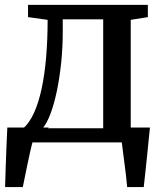

<svg xmlns="http://www.w3.org/2000/svg" viewBox="-22 -574 668 774"><path d="M51 0V-56H71Q96 -77.5 114.8 -118.5Q133.5 -159.5 145.8 -216.5Q158 -273.5 164 -343.8Q170 -414 170 -494L91 -505V-554.5H574V-505L505 -494V0ZM150 -57H394V-496H231V-447Q231 -384 224.8 -322.8Q218.5 -261.5 207.5 -208.5Q196.5 -155.5 181.8 -116.2Q167 -77 150 -57ZM-1.5 180Q-0.5 145.5 0.8 105.5Q2 65.5 3.8 23Q5.5 -19.5 7.5 -60H175L110.5 -5.5Q105.5 11.5 99.5 38.2Q93.5 65 87.5 94Q81.5 123 76.8 146.5Q72 170 70 180ZM490.5 180Q489 160 486.2 136.2Q483.5 112.5 480.2 87.8Q477 63 474 40.2Q471 17.5 469 0L424.5 -60H582.5Q580.5 -41 578 -16.8Q575.5 7.5 573 34Q570.5 60.5 567.5 86.8Q564.5 113 562.2 137Q560 161 557.5 180Z"/></svg>

Font: Merriweather 20pt Medium
Style: Regular
Weight: 500
Version: Version 2.100